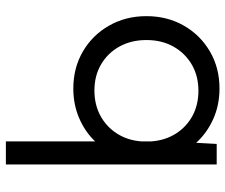

<svg xmlns="http://www.w3.org/2000/svg" viewBox="-78 -460 782 667"><g transform="rotate(90 313.5 -127.0)"><path d="M551.8 244.1H471.7V-65.9Q437.5 -30.3 390.4 -10.3Q343.3 9.8 288.1 9.8Q216.3 9.8 159.4 -23.4Q102.5 -56.6 69.6 -114.3Q36.6 -171.9 36.6 -244.1Q36.6 -316.9 69.6 -374.3Q102.5 -431.6 159.4 -464.8Q216.3 -498 288.1 -498Q345.7 -498 394 -476.3Q442.4 -454.6 476.6 -417L480.5 -488.3H551.8ZM294.9 -63.5Q343.8 -63.5 382.3 -84.2Q420.9 -105 444.6 -142.1Q468.3 -179.2 471.7 -227.1V-260.7Q468.3 -309.1 444.8 -346.2Q421.4 -383.3 383.1 -404.1Q344.7 -424.8 295.9 -424.8Q244.1 -424.8 204.6 -401.6Q165 -378.4 142.3 -337.9Q119.6 -297.4 119.6 -244.1Q119.6 -191.4 142.1 -150.6Q164.6 -109.9 204.1 -86.7Q243.7 -63.5 294.9 -63.5Z"/></g></svg>

Font: Kumbh Sans
Style: Regular
Weight: 400
Version: Version 1.005